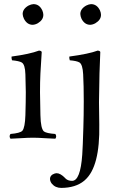

<svg xmlns="http://www.w3.org/2000/svg" viewBox="-20 -667 582 930"><path d="M369.1 -599.1Q369.1 -624 397.5 -640.1Q410.2 -646.5 420.9 -647Q449.7 -647 464.4 -616.2Q469.2 -605 469.2 -595.2Q469.2 -570.8 442.4 -554.7Q429.7 -547.4 417 -546.9Q390.1 -546.9 375 -575.7Q369.6 -587.9 369.1 -599.1ZM382.8 -307.1Q380.4 -354 365.2 -364.3Q352.5 -372.1 317.9 -375Q314.5 -387.2 315.9 -393.1Q410.6 -405.8 453.1 -421.9Q464.8 -420.9 465.8 -415Q465.8 -413.6 461.9 -311Q459.5 -213.4 459.5 -172.9Q459.5 -137.7 460.9 -64Q464.8 140.6 391.6 205.1Q388.7 207.5 387.2 209Q346.2 242.7 276.9 243.2Q248 243.2 231 222.7Q222.7 211.9 222.2 200.2Q222.2 180.7 245.6 173.3Q250.5 171.9 253.9 171.9Q272.9 171.9 295.9 195.8Q297.4 197.3 297.9 198.2Q309.6 209 329.1 209Q369.6 209 378.4 82Q380.9 48.8 383.8 -49.8Q385.7 -106.9 385.7 -176.8Q385.7 -252.9 382.8 -307.1ZM89.8 -599.1Q89.8 -624 118.2 -640.1Q130.9 -646.5 142.1 -647Q170.9 -647 185.1 -616.2Q189.9 -605 189.9 -595.2Q189.9 -570.8 163.6 -554.7Q150.9 -547.4 138.2 -546.9Q111.3 -546.9 96.2 -575.7Q90.3 -587.9 89.8 -599.1ZM175.8 -108.9Q177.2 -43.5 192.9 -30.3Q205.6 -21 248 -18.1Q256.3 -6.3 248 4.9Q228.5 4.4 198.2 2.4Q162.1 0 140.1 0Q116.7 0 79.6 2.4Q48.8 4.4 30.8 4.9Q22.5 -6.8 30.8 -18.1Q77.6 -22 88.4 -33.7Q101.1 -49.3 103 -108.9Q105 -175.3 105 -220.7Q105 -248.5 103 -307.1Q101.6 -354.5 85.4 -364.3Q73.2 -371.6 38.1 -375Q34.7 -387.2 36.1 -393.1Q123.5 -404.8 168.9 -421.9Q180.7 -420.9 182.1 -415Q182.1 -413.6 175.8 -311.5Q173.8 -270.5 173.8 -219.7Q173.8 -193.4 175.8 -108.9Z"/></svg>

Font: Linux Libertine Display O
Style: Regular
Weight: 400
Designer: Philipp H. Poll
Foundry: Philipp H. Poll
Version: Version 5.0.9